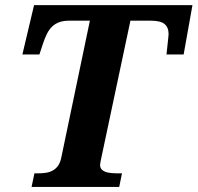

<svg xmlns="http://www.w3.org/2000/svg" viewBox="-20 -734 776 754"><path d="M104 0 115.2 -53.2H127.9Q143.6 -53.2 158.4 -55.2Q173.3 -57.1 185.5 -63.5Q197.8 -69.8 206.8 -81.5Q215.8 -93.3 220.2 -112.8L333 -652.8H252.9Q229.5 -652.8 213.1 -647Q196.8 -641.1 184.8 -629.6Q172.9 -618.2 164.6 -601.6Q156.2 -585 148.9 -563L134.8 -520H67.9L113.8 -713.9H735.8L701.2 -520H633.8Q634.3 -523.4 635.5 -535.4Q636.7 -547.4 638.2 -561Q639.6 -574.7 640.9 -586.2Q642.1 -597.7 642.1 -600.1Q642.1 -626.5 626.2 -639.6Q610.4 -652.8 571.8 -652.8H492.2L377 -109.9Q376 -104.5 374.5 -97.7Q373 -90.8 373 -86.9Q373 -76.2 378.4 -69.6Q383.8 -63 393.6 -59.3Q403.3 -55.7 416.7 -54.4Q430.2 -53.2 445.8 -53.2H459L448.2 0Z"/></svg>

Font: Droid Serif
Style: Bold Italic
Weight: 700
Italic angle: -12°
Designer: Monotype Design team
Foundry: Monotype Imaging Inc.
Version: Version 1.03